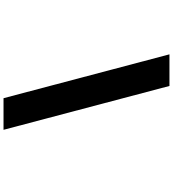

<svg xmlns="http://www.w3.org/2000/svg" viewBox="34 -874 982 1090"><g transform="rotate(90 525.0 -329.0)"><path d="M288.5 -800H468L717 142H537.5Z"/></g></svg>

Font: League Mono Extended ExtraBold
Style: Regular
Weight: 800
Width: 9
Designer: Tyler Finck
Foundry: The League of Moveable Type / Tyler Finck
Version: Version 2.210